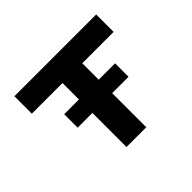

<svg xmlns="http://www.w3.org/2000/svg" viewBox="-148 -934 1167 1167"><g transform="rotate(-45 435.5 -350.0)"><path d="M220.9 -293.1V-408.8H658.3V-293.1ZM347.6 0V-550.1H84.1V-700H787.1V-550.1H517.6V0Z"/></g></svg>

Font: Lexend Tera
Style: Regular
Weight: 400
Designer: Bonnie Shaver-Troup, Thomas Jockin
Foundry: Lexend
Version: Version 1.007